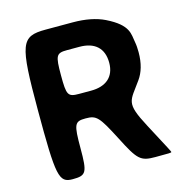

<svg xmlns="http://www.w3.org/2000/svg" viewBox="-106 -806 849 901"><g transform="rotate(-15 319.0 -355.5)"><path d="M590 -496C590 -514 589 -530 586 -546C578 -586 587 -629 481 -681C440 -701 388 -711 328 -711H196C75 -711 63 -678 63 -356C63 -33 70 0 137 0C203 0 210 -12 210 -130C210 -248 215 -260 269 -260C322 -260 333 -248 394 -130C454 -12 467 0 539 0C610 0 617 0 617 -4C617 -7 610 -20 540 -152C470 -284 494 -282 555 -369C577 -400 590 -441 590 -496ZM444 -484C444 -414 399 -379 328 -379H269C215 -379 210 -389 210 -485C210 -582 215 -592 269 -592H328C402 -592 444 -555 444 -484Z"/></g></svg>

Font: Asimov Print
Style: A
Weight: 500
Designer: Google
Version: Version 2.000980: 2014